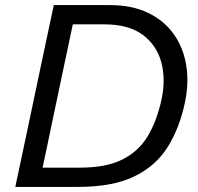

<svg xmlns="http://www.w3.org/2000/svg" viewBox="-20 -733 776 753"><path d="M40 0Q52.5 -59 64.2 -114Q76 -169 90 -235.5L140 -473Q154.5 -541 166.5 -598Q178.5 -655 191 -713H410.5Q498 -713 561 -682.5Q624 -652 661.5 -599Q699 -546 710.2 -477.5Q721.5 -409 705.5 -332.5Q684.5 -231 637.5 -156.2Q590.5 -81.5 506 -40.8Q421.5 0 287 0ZM147 -75.5H294Q397.5 -75.5 461.5 -108.2Q525.5 -141 560.8 -201.2Q596 -261.5 613.5 -343Q630.5 -421.5 612.5 -488.8Q594.5 -556 539.2 -596.8Q484 -637.5 389 -637.5H265.5Q256.5 -595 247.5 -552Q238.5 -509 227.5 -458L184.5 -253.5Q174 -203 165 -160.2Q156 -117.5 147 -75.5Z"/></svg>

Font: Commissioner
Style: Italic
Weight: 400
Italic angle: -12°
Designer: Kostas Bartsokas
Foundry: Kostas Bartsokas
Version: Version 1.000; ttfautohint (v1.8.3)